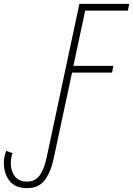

<svg xmlns="http://www.w3.org/2000/svg" viewBox="-114 -734 689 994"><path d="M27 240Q-36 240 -65 202Q-94 164 -94 111Q-94 90 -90.5 75Q-87 60 -82 47L-49 59Q-53 68 -55.5 81.5Q-58 95 -58 111Q-58 151 -37.5 178.5Q-17 206 26 206Q68 206 91 174.5Q114 143 127 84L297 -714H555L548 -679H327L266 -393H473L466 -358H259L164 86Q148 160 116.5 200Q85 240 27 240Z"/></svg>

Font: Noto Sans Condensed ExtraLight
Style: Italic
Weight: 200
Width: 3
Italic angle: -12°
Designer: Monotype Design Team
Foundry: Monotype Imaging Inc.
Version: Version 2.013; ttfautohint (v1.8.4.7-5d5b)